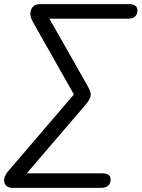

<svg xmlns="http://www.w3.org/2000/svg" viewBox="-33 -725 682 925"><path d="M27 180Q-4 180 -11.5 155Q-19 130 7 99L323 -270L125 -620Q107 -652 117 -678.5Q127 -705 160 -705H589Q629 -705 629 -675Q629 -654 616.5 -644.5Q604 -635 585 -635H205L389 -311Q406 -281 404 -264Q402 -247 378 -219L96 110H460Q500 110 500 140Q500 160 487.5 170Q475 180 456 180Z"/></svg>

Font: Nunito
Style: Italic
Weight: 400
Italic angle: -9°
Designer: Vernon Adams
Foundry: Vernon Adams
Version: Version 3.601; ttfautohint (v1.8.2.53-6de2)